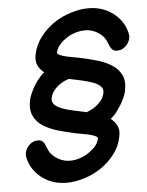

<svg xmlns="http://www.w3.org/2000/svg" viewBox="-53 -768 636 833"><g transform="rotate(-5 265.0 -352.0)"><path d="M121 -498Q112 -518 118 -547Q127 -588 152.5 -621Q178 -654 212 -677Q246 -700 286 -712.5Q326 -725 363 -725Q396 -725 423.5 -715.5Q451 -706 473 -688.5Q495 -671 509.5 -648Q524 -625 529 -596Q530 -592 529.5 -587Q529 -582 528 -578Q524 -560 508.5 -545.5Q493 -531 472 -531Q460 -531 453 -536.5Q446 -542 442 -550.5Q438 -559 434 -569.5Q430 -580 422 -592Q407 -610 385.5 -620.5Q364 -631 340 -631Q320 -631 298.5 -624.5Q277 -618 259 -606Q241 -594 228 -579Q215 -564 211 -547Q210 -541 217.5 -536.5Q225 -532 238.5 -528Q252 -524 270 -521Q288 -518 307 -514Q345 -506 381.5 -495.5Q418 -485 445.5 -467.5Q473 -450 486 -422Q499 -394 490 -352Q487 -339 480.5 -324.5Q474 -310 466 -297Q458 -284 450.5 -273.5Q443 -263 437 -256Q428 -247 418 -238Q436 -225 445 -206Q455 -186 448 -157Q440 -116 414.5 -83Q389 -50 355 -27Q321 -4 281 8.5Q241 21 204 21Q171 21 143.5 11.5Q116 2 94 -15.5Q72 -33 57.5 -56Q43 -79 38 -108Q37 -112 37.5 -117Q38 -122 39 -126Q43 -144 58.5 -158.5Q74 -173 95 -173Q107 -173 114 -167.5Q121 -162 125 -153.5Q129 -145 132.5 -134.5Q136 -124 145 -112Q160 -94 181.5 -83.5Q203 -73 227 -73Q247 -73 268 -79.5Q289 -86 307 -98Q325 -110 338.5 -125Q352 -140 355 -157Q357 -163 349.5 -167.5Q342 -172 328 -176Q314 -180 296.5 -183Q279 -186 259 -190Q222 -198 185.5 -208.5Q149 -219 121.5 -236.5Q94 -254 81 -282Q68 -310 77 -352Q80 -365 86.5 -379.5Q93 -394 100.5 -407Q108 -420 116 -430.5Q124 -441 130 -448Q138 -457 148 -465Q130 -479 121 -498ZM346 -290Q365 -302 378.5 -317.5Q392 -333 396 -352Q400 -369 389 -381Q378 -393 357 -401Q336 -409 309 -415L252 -427H251Q231 -420 220 -413Q202 -402 188.5 -386.5Q175 -371 171 -352Q167 -335 178 -323Q189 -311 210 -303Q231 -295 259 -289L314 -277L316 -276Q335 -284 346 -290Z"/></g></svg>

Font: VDS
Style: Italic
Weight: 400
Designer: artmaker
Foundry: artmaker
Version: Version 1.000 2009 initial release